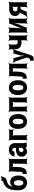

<svg xmlns="http://www.w3.org/2000/svg" viewBox="2356 -3182 1040 5791"><g transform="rotate(-90 2875.5 -287.0)"><path d="M150 -459C168 -530 206 -570 273 -586C350 -603 414 -629 431 -712C436 -739 457 -772 472 -784L470 -787C453 -775 409 -761 382 -761H343C335 -761 325 -767 323 -773L320 -772C322 -766 319 -746 316 -739C305 -709 272 -704 246 -696C219 -689 194 -675 172 -656C72 -589 31 -461 31 -290V-263C31 -224 36 -187 46 -154C74 -59 141 10 254 10C290 10 321 4 349 -9C426 -44 476 -123 476 -242V-252C476 -287 472 -320 464 -351C440 -436 380 -499 283 -499C232 -499 194 -481 164 -453C152 -443 136 -426 130 -416L133 -414C139 -424 146 -443 150 -459ZM335 -252V-242C335 -163 314 -104 254 -104C194 -104 172 -162 172 -242V-252C172 -329 195 -385 253 -385C311 -385 335 -329 335 -252Z M924 -528H648C628 -528 595 -541 585 -553L583 -551C592 -539 603 -502 602 -480L594 -303C593 -269 592 -240 590 -217C586 -159 579 -116 534 -116H529C526 -116 522 -119 521 -121L519 -118C521 -116 523 -112 523 -109L524 -11C524 -6 521 1 519 4L521 7C524 4 531 0 536 0H546C703 0 730 -133 736 -303L738 -366C739 -388 731 -427 720 -439L717 -436C726 -425 758 -414 776 -414H796C816 -414 848 -425 858 -438L856 -440C843 -428 832 -388 832 -364V-50C832 -26 822 11 813 24L814 26C826 14 861 0 884 0H922C945 0 979 14 991 26L993 24C984 11 973 -26 973 -50V-478C973 -502 984 -539 993 -552L991 -554C979 -542 946 -528 924 -528Z M1454 -128V-352C1454 -383 1450 -410 1440 -433C1412 -501 1351 -538 1262 -538C1199 -538 1148 -519 1113 -488C1089 -467 1067 -436 1060 -397C1058 -382 1047 -365 1039 -358L1041 -355C1049 -362 1070 -370 1085 -370H1175C1183 -370 1194 -364 1197 -359L1199 -361C1197 -366 1196 -383 1198 -390C1205 -419 1226 -434 1253 -434C1293 -434 1312 -404 1312 -353V-338C1312 -331 1314 -318 1318 -314L1321 -317C1318 -321 1306 -323 1300 -323H1258C1141 -323 1046 -279 1046 -148C1046 -125 1050 -104 1058 -85C1082 -30 1132 10 1203 10C1253 10 1289 -11 1313 -40C1316 -44 1321 -50 1322 -54L1318 -55C1317 -51 1319 -43 1320 -37C1322 -26 1325 -16 1329 -7C1330 -5 1329 1 1328 3L1331 5C1332 3 1336 0 1339 0H1466C1468 0 1469 2 1470 3L1472 1C1471 0 1470 -2 1470 -4C1470 -5 1472 -7 1472 -7L1469 -10C1458 -43 1454 -80 1454 -128ZM1187 -159C1187 -218 1224 -240 1271 -240H1293C1304 -240 1323 -246 1328 -253L1325 -256C1318 -249 1312 -225 1312 -211V-162C1312 -159 1312 -145 1314 -143L1317 -146C1315 -148 1310 -141 1308 -138C1294 -115 1270 -98 1240 -98C1210 -98 1187 -122 1187 -159Z M1855 -464V-478C1855 -502 1866 -539 1875 -552L1873 -554C1862 -542 1831 -528 1811 -528H1593C1573 -528 1542 -542 1531 -554L1529 -552C1538 -539 1549 -502 1549 -478V-50C1549 -26 1538 11 1529 24L1531 26C1543 14 1577 0 1600 0H1638C1661 0 1696 14 1708 26L1709 24C1700 11 1690 -26 1690 -50V-364C1690 -388 1679 -428 1666 -440L1664 -438C1673 -425 1704 -414 1723 -414H1816C1835 -414 1863 -400 1873 -388L1875 -390C1866 -403 1855 -440 1855 -464Z M1883 -269V-259C1883 -220 1888 -185 1898 -152C1926 -58 1995 10 2107 10C2143 10 2175 3 2203 -11C2281 -49 2330 -134 2330 -259V-269C2330 -308 2326 -343 2316 -376C2287 -470 2218 -538 2106 -538C2070 -538 2040 -531 2012 -518C1933 -479 1883 -394 1883 -269ZM2189 -269V-259C2189 -176 2169 -104 2107 -104C2044 -104 2024 -175 2024 -259V-269C2024 -351 2044 -424 2106 -424C2168 -424 2189 -352 2189 -269Z M2827 -50V-478C2827 -502 2838 -539 2847 -552L2845 -554C2833 -542 2801 -528 2780 -528H2459C2438 -528 2405 -542 2393 -554L2391 -552C2400 -539 2411 -502 2411 -478V-50C2411 -26 2400 11 2391 24L2393 26C2405 14 2439 0 2462 0H2500C2523 0 2558 14 2570 26L2571 24C2562 11 2552 -26 2552 -50V-364C2552 -388 2541 -428 2528 -440L2526 -438C2536 -425 2568 -414 2587 -414H2650C2669 -414 2701 -425 2711 -438L2709 -440C2696 -428 2685 -388 2685 -364V-50C2685 -26 2675 11 2666 24L2667 26C2679 14 2714 0 2737 0H2776C2799 0 2833 14 2845 26L2847 24C2838 11 2827 -26 2827 -50Z M2904 -269V-259C2904 -220 2909 -185 2919 -152C2947 -58 3016 10 3128 10C3164 10 3196 3 3224 -11C3302 -49 3351 -134 3351 -259V-269C3351 -308 3347 -343 3337 -376C3308 -470 3239 -538 3127 -538C3091 -538 3061 -531 3033 -518C2954 -479 2904 -394 2904 -269ZM3210 -269V-259C3210 -176 3190 -104 3128 -104C3065 -104 3045 -175 3045 -259V-269C3045 -351 3065 -424 3127 -424C3189 -424 3210 -352 3210 -269Z M3799 -528H3523C3503 -528 3470 -541 3460 -553L3458 -551C3467 -539 3478 -502 3477 -480L3469 -303C3468 -269 3467 -240 3465 -217C3461 -159 3454 -116 3409 -116H3404C3401 -116 3397 -119 3396 -121L3394 -118C3396 -116 3398 -112 3398 -109L3399 -11C3399 -6 3396 1 3394 4L3396 7C3399 4 3406 0 3411 0H3421C3578 0 3605 -133 3611 -303L3613 -366C3614 -388 3606 -427 3595 -439L3592 -436C3601 -425 3633 -414 3651 -414H3671C3691 -414 3723 -425 3733 -438L3731 -440C3718 -428 3707 -388 3707 -364V-50C3707 -26 3697 11 3688 24L3689 26C3701 14 3736 0 3759 0H3797C3820 0 3854 14 3866 26L3868 24C3859 11 3848 -26 3848 -50V-478C3848 -502 3859 -539 3868 -552L3866 -554C3854 -542 3821 -528 3799 -528Z M3940 100V194C3940 199 3937 205 3935 206L3937 210C3939 208 3944 206 3947 207C3958 211 3972 213 3987 213C4063 213 4096 162 4115 103L4257 -342C4266 -372 4294 -409 4311 -423L4309 -425C4291 -412 4251 -399 4222 -399H4188C4177 -399 4156 -406 4151 -413L4149 -411C4154 -404 4156 -382 4152 -371L4122 -272C4098 -195 4084 -90 4084 -30H4088C4088 -90 4074 -195 4050 -272L4020 -371C4016 -382 4018 -404 4023 -411L4021 -413C4016 -406 3995 -399 3984 -399H3950C3921 -399 3880 -412 3862 -425L3861 -423C3878 -410 3905 -376 3914 -348L4033 -12C4034 -9 4039 3 4042 3V-1C4039 -1 4034 14 4032 18L4025 41C4015 80 3995 98 3956 98C3951 98 3946 97 3941 97C3940 97 3941 95 3941 94L3938 96C3939 97 3940 99 3940 100Z M4503 -272C4451 -272 4425 -293 4425 -361V-478C4425 -502 4436 -539 4445 -552L4444 -554C4432 -542 4397 -528 4374 -528H4336C4313 -528 4278 -542 4266 -554L4265 -552C4274 -539 4284 -502 4284 -478V-361C4284 -216 4367 -159 4494 -159C4512 -159 4531 -161 4548 -164C4553 -165 4561 -168 4564 -171L4561 -174C4558 -171 4557 -160 4557 -154V-50C4557 -26 4546 11 4537 24L4539 26C4551 14 4585 0 4608 0H4648C4671 0 4705 14 4717 26L4718 24C4709 11 4699 -26 4699 -50V-478C4699 -502 4709 -539 4718 -552L4717 -554C4705 -542 4671 -528 4648 -528H4608C4585 -528 4551 -542 4539 -554L4537 -552C4546 -539 4557 -502 4557 -478V-293C4557 -288 4558 -277 4561 -274L4564 -277C4562 -280 4554 -280 4550 -279C4535 -275 4521 -272 4503 -272Z M5055 -502 4987 -346C4950 -261 4911 -146 4897 -75L4901 -74C4919 -145 4932 -269 4932 -366V-478C4932 -502 4942 -539 4951 -552L4950 -554C4938 -542 4903 -528 4880 -528H4841C4818 -528 4784 -542 4772 -554L4770 -552C4779 -539 4790 -502 4790 -478V-50C4790 -26 4779 11 4770 24L4772 26C4784 14 4819 0 4842 0H4902C4912 0 4932 8 4936 14L4939 12C4937 6 4939 -17 4943 -26L5010 -183C5047 -268 5085 -383 5099 -453L5096 -454C5078 -384 5065 -260 5065 -163V-50C5065 -26 5055 11 5046 24L5047 26C5059 14 5094 0 5117 0H5155C5178 0 5212 14 5224 26L5226 24C5217 11 5206 -26 5206 -50V-478C5206 -502 5217 -539 5226 -552L5224 -554C5212 -542 5177 -528 5154 -528H5095C5085 -528 5065 -536 5061 -542L5059 -540C5061 -533 5059 -511 5055 -502Z M5374 -181 5314 -63C5296 -27 5257 14 5233 30L5235 33C5259 17 5310 0 5348 0H5387C5396 0 5415 7 5419 14L5422 12C5419 5 5422 -17 5426 -26L5483 -157C5487 -166 5492 -190 5489 -197L5487 -195C5490 -188 5509 -183 5517 -183H5530C5546 -183 5576 -193 5585 -204L5582 -207C5571 -196 5561 -159 5561 -139V-50C5561 -26 5550 11 5541 24L5543 26C5555 14 5589 0 5612 0H5651C5674 0 5708 14 5720 26L5721 24C5712 11 5702 -26 5702 -50V-478C5702 -502 5712 -539 5721 -552L5720 -554C5708 -542 5675 -528 5653 -528H5489C5458 -528 5429 -524 5405 -515C5341 -493 5287 -442 5287 -352C5287 -292 5317 -249 5358 -222C5369 -215 5394 -205 5404 -206L5403 -210C5394 -209 5379 -193 5374 -181ZM5428 -347C5428 -391 5458 -415 5494 -415H5530C5547 -415 5576 -425 5585 -437L5583 -439C5571 -428 5561 -391 5561 -369V-329C5561 -306 5571 -268 5583 -256L5586 -259C5577 -271 5546 -281 5529 -281H5492C5457 -281 5428 -305 5428 -347Z"/></g></svg>

Font: Asimov
Style: EdgeExtreme
Weight: 500
Designer: Google
Version: Version 2.000980: 2014